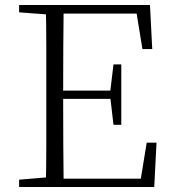

<svg xmlns="http://www.w3.org/2000/svg" viewBox="-20 -743 686 763"><path d="M56 0V-29L188 -40H198V0ZM162 0Q164 -83 164 -166Q164 -249 164 -333V-390Q164 -474 164 -557.5Q164 -641 162 -723H233Q232 -641 231.5 -556Q231 -471 231 -377V-357Q231 -255 231.5 -169Q232 -83 233 0ZM198 0V-33H569L536 -11L563 -176H602L593 0ZM198 -350V-383H436V-350ZM431 -247 418 -358V-379L431 -487H462V-247ZM56 -694V-723H198V-684H188ZM546 -548 519 -714 553 -689H198V-723H576L585 -548Z"/></svg>

Font: Noto Serif HK
Style: Regular
Weight: 200
Designer: Ryoko NISHIZUKA 西塚涼子 (kana & ideographs); Frank Grießhammer (Latin, Greek & Cyrillic); Wenlong ZHANG 张文龙 (bopomofo); San
Foundry: Adobe
Version: Version 2.001;hotconv 1.1.0;makeotfexe 2.6.0